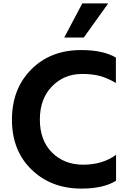

<svg xmlns="http://www.w3.org/2000/svg" viewBox="-20 -1063 751 1122"><path d="M454.1 -770.5Q583 -770.5 657.2 -726.6V-578.1Q607.4 -607.4 563.5 -619.1Q519.5 -630.9 460 -630.9Q354.5 -630.9 283.7 -558.1Q212.9 -485.4 212.9 -364.3Q212.9 -243.2 283.7 -171.9Q354.5 -100.6 466.8 -100.6Q579.1 -100.6 658.2 -158.2V-6.8Q585 39.1 455.1 39.1Q279.3 39.1 164.6 -71.8Q49.8 -182.6 49.8 -363.3Q49.8 -543.9 162.6 -657.2Q275.4 -770.5 454.1 -770.5ZM355.5 -843.8 460.9 -1043H612.3L469.7 -843.8Z"/></svg>

Font: GenEi M Gothic v2 Bold
Style: Regular
Weight: 700
Version: Version 2.0